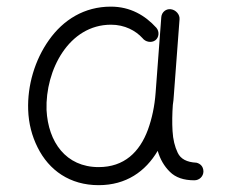

<svg xmlns="http://www.w3.org/2000/svg" viewBox="-20 -536 679 576"><path d="M275.9 -34.7C177.7 -34.7 124.5 -109.9 119.6 -206.1C115.7 -325.7 186.5 -461.9 313 -461.9C354.5 -461.9 387.2 -443.8 407.2 -421.9C416.5 -409.7 434.1 -406.7 445.8 -415C457 -423.3 459 -440.9 449.2 -452.6C415.5 -489.7 371.1 -516.1 312.5 -516.1C232.9 -516.1 169.9 -476.6 127 -416C84 -355.5 62 -279.3 64.5 -206.5C65.9 -165.5 75.7 -127.9 92.8 -93.8C127 -24.9 189.9 19.5 275.9 19.5C358.4 19.5 416.5 -21.5 453.1 -83.5C460.4 -58.1 472.7 -37.1 489.7 -20.5C506.8 -3.4 531.2 4.9 563 4.9C578.1 4.9 590.3 -6.8 590.3 -22C589.8 -38.1 579.6 -45.4 569.3 -47.9C540.5 -49.3 522 -59.1 513.2 -77.6C504.4 -95.7 499 -117.7 497.6 -143.1C496.1 -167 496.6 -195.3 498.5 -221.2C500 -230.5 501 -240.2 501.5 -250L518.6 -478C520 -492.2 507.8 -506.3 492.7 -508.3C478.5 -510.3 465.3 -500 463.9 -484.9L446.8 -257.3C443.8 -217.3 436 -180.7 423.8 -147C398.9 -79.6 352.5 -34.7 275.9 -34.7Z"/></svg>

Font: Mikhak Light
Style: Regular
Weight: 300
Designer: Amin Abedi
Version: Version 3.2